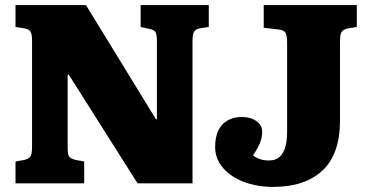

<svg xmlns="http://www.w3.org/2000/svg" viewBox="-20 -721 1441 755"><path d="M41 0V-86L75 -92Q93 -96 99.5 -105.5Q106 -115 106 -143V-561Q106 -588 99.5 -597.5Q93 -607 73 -610L41 -615V-701H318L594 -251L597 -253V-561Q597 -587 590.5 -596Q584 -605 564 -608L533 -615V-701H801V-615L768 -610Q750 -607 743.5 -597Q737 -587 737 -559V0H521L250 -428L246 -427V-139Q246 -112 252.5 -104.5Q259 -97 278 -92L311 -86V0ZM1054 14Q993 14 941 -5Q889 -24 857.5 -60Q826 -96 826 -143Q826 -183 839 -209Q852 -235 876 -248Q900 -261 930 -261Q966 -261 988.5 -244.5Q1011 -228 1011 -203Q1011 -180 1002 -158.5Q993 -137 975 -110Q988 -100 1003 -95Q1018 -90 1037 -90Q1064 -90 1079.5 -104Q1095 -118 1102 -143.5Q1109 -169 1109 -201V-554Q1109 -580 1103 -591.5Q1097 -603 1075 -605L1017 -612V-701H1383V-615L1347 -609Q1329 -605 1323 -595Q1317 -585 1317 -559V-247Q1317 -115 1248 -50.5Q1179 14 1054 14Z"/></svg>

Font: Literata ExtraBold
Style: Regular
Weight: 800
Designer: Latin by Veronika Burian and Jose Scaglione. Greek by Irene Vlachou. Cyrillic by Vera Evstafieva.
Foundry: TypeTogether
Version: Version 3.103;gftools[0.9.29]